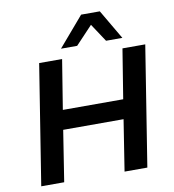

<svg xmlns="http://www.w3.org/2000/svg" viewBox="-99 -1025 1007 1112"><g transform="rotate(-10 405.0 -469.5)"><path d="M53 0 165 -705H300L253 -414H608L655 -705H789L677 0H543L590 -300H235L188 0ZM304 -765 453 -939H563L665 -765H569L499 -871L399 -765Z"/></g></svg>

Font: Nunito Sans 8pt
Style: Bold Italic
Weight: 700
Italic angle: -9°
Version: Version 3.101;gftools[0.9.27]